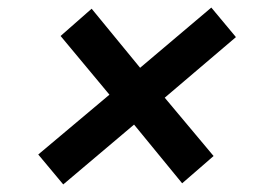

<svg xmlns="http://www.w3.org/2000/svg" viewBox="-20 -517 724 507"><path d="M147 -30 81 -109 269 -267 140 -422 222 -494 350 -338 538 -497 603 -419 415 -259 544 -105 461 -33 334 -188Z"/></svg>

Font: Archivo SemiExpanded
Style: Bold Italic
Weight: 700
Width: 6
Italic angle: -10°
Designer: Hector Gatti
Foundry: Omnibus-Type
Version: Version 2.001